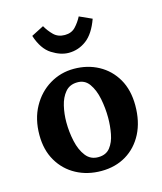

<svg xmlns="http://www.w3.org/2000/svg" viewBox="-93 -644 611 725"><g transform="rotate(-15 212.5 -281.0)"><path d="M214.9 12.1Q160.6 12.1 117.2 -11.2Q73.7 -34.5 48.4 -77.6Q23.1 -120.6 23.1 -179.3Q23.1 -241.7 49 -288.6Q74.8 -335.5 118.1 -361.6Q161.3 -387.6 212.7 -387.6Q266.2 -387.6 309.1 -364.3Q352 -341 377 -297.8Q401.9 -254.5 401.9 -194.4Q401.9 -131.3 378.1 -84.9Q354.2 -38.5 312.1 -13.2Q269.9 12.1 214.9 12.1ZM217.8 -41.4Q247.5 -41.8 263.3 -62Q279.1 -82.1 284.9 -112.9Q290.8 -143.7 290.8 -175.7Q290.8 -213.1 283.5 -250.1Q276.1 -287.1 258.7 -311.5Q241.3 -335.9 210.9 -334.8Q181.9 -334.1 165 -313.9Q148.1 -293.7 141 -263.1Q133.8 -232.5 133.8 -199.9Q133.8 -161.7 141.9 -124.9Q150 -88 168.5 -64.4Q187 -40.7 217.8 -41.4ZM211.2 -450.7Q179.7 -450.7 145.6 -472.3Q111.5 -493.9 93.9 -548.2L142.6 -573.2Q154.4 -552.3 171.1 -535.9Q187.8 -519.6 214.2 -519.6Q240.2 -519.6 256 -536.3Q271.7 -553 282.4 -573.9L331.1 -551.9Q311.7 -497.6 280.5 -474.1Q249.4 -450.7 211.2 -450.7Z"/></g></svg>

Font: Parastoo
Style: Regular
Weight: 400
Foundry: Saber Rastikerdar (saber.rastikerdar@gmail.com)
Version: Version 3.000